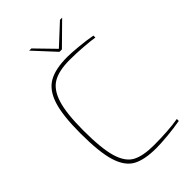

<svg xmlns="http://www.w3.org/2000/svg" viewBox="-272 -1018 1120 1120"><g transform="rotate(-45 288.5 -457.5)"><path d="M70 -368Q70 -515 95.5 -594.5Q121 -674 176.5 -706Q232 -738 331 -738Q361 -738 420 -732.5Q479 -727 527 -718V-702Q498 -707 439 -711.5Q380 -716 329 -716Q240 -716 190.5 -687Q141 -658 117.5 -583Q94 -508 94 -368Q94 -219 116.5 -143.5Q139 -68 187 -42Q235 -16 324 -16Q445 -16 527 -30V-14Q478 -5 419.5 0.5Q361 6 323 6Q226 6 173 -23Q120 -52 95 -132Q70 -212 70 -368ZM200 -921H218L330 -806L454 -921H472L340 -791H320Z"/></g></svg>

Font: Exo Thin
Style: Regular
Weight: 250
Designer: Natanael Gama
Foundry: Natanael Gama
Version: Version 1.500; ttfautohint (v1.6)